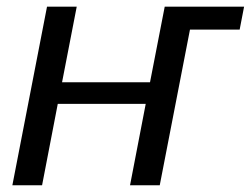

<svg xmlns="http://www.w3.org/2000/svg" viewBox="-20 -548 742 568"><path d="M207 -528.3 163.6 -304.7H423.8L467.3 -528.3H702.1L689 -460.4H542L452.6 0H364.7L411.1 -240.7H150.9L104.5 0H16.6L119.1 -528.3Z"/></svg>

Font: Liberation Sans
Style: Italic
Weight: 400
Italic angle: -12°
Designer: Steve Matteson
Foundry: Ascender Corporation
Version: Version 2.1.5